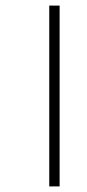

<svg xmlns="http://www.w3.org/2000/svg" viewBox="-20 -617 312 686"><path d="M156 49H193V-597H156Z"/></svg>

Font: Noto Sans Tamil Condensed ExtraLight
Style: Regular
Weight: 200
Width: 3
Designer: Jelle Bosma - Monotype Design Team
Foundry: Monotype Imaging Inc.
Version: Version 2.004